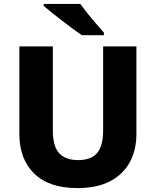

<svg xmlns="http://www.w3.org/2000/svg" viewBox="-20 -951 796 981"><path d="M677 -267Q677 -185 643.5 -123Q610 -61 543.5 -25.5Q477 10 375 10Q231 10 155 -64Q79 -138 79 -266V-714H250V-285Q250 -203 282.5 -168Q315 -133 379 -133Q446 -133 476.5 -169.5Q507 -206 507 -286V-714H677ZM390 -931Q406 -909 428 -881.5Q450 -854 472.5 -828.5Q495 -803 511 -784V-771H399Q379 -784 352.5 -803.5Q326 -823 297.5 -845Q269 -867 244 -887Q219 -907 203 -921V-931Z"/></svg>

Font: Noto Sans Gujarati UI ExtraBold
Style: Regular
Weight: 800
Designer: Jelle Bosma - Monotype Design Team, Universal Thirst
Foundry: Monotype Imaging Inc.
Version: Version 2.106; ttfautohint (v1.8.4.7-5d5b)